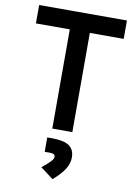

<svg xmlns="http://www.w3.org/2000/svg" viewBox="-104 -760 794 1115"><g transform="rotate(10 293.0 -202.0)"><path d="M233.9 0H352.1V-585H551.8V-693.4H34.2V-585H233.9ZM286.1 289.1C347.7 235.4 375 193.4 375 146C375 84 334 55.7 244.6 55.7H213.9V140.6H245.6C266.1 140.6 275.4 147 275.4 160.6C275.4 175.3 257.8 193.8 210.4 231.9Z"/></g></svg>

Font: Cascadia Code NF SemiBold
Style: Regular
Weight: 600
Monospace: yes
Designer: Aaron Bell
Foundry: Saja Typeworks
Version: Version 2404.023